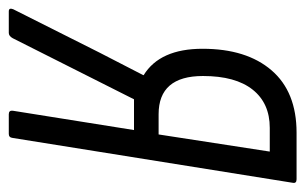

<svg xmlns="http://www.w3.org/2000/svg" viewBox="-162 -546 695 437"><g transform="rotate(90 185.5 -327.5)"><path d="M-7 0Q-16 0 -12 -10L87 -207Q100 -232 112.5 -256.5Q125 -281 138 -306V-307Q78 -344 78 -441Q78 -541 127 -598Q176 -655 269 -655H375Q385 -655 383 -646L281 -9Q280 0 272 0H227Q218 0 219 -9L263 -285H193L54 -9Q49 0 42 0ZM227 -341H273L312 -594H258Q202 -594 171 -555Q140 -516 140 -442Q140 -341 227 -341Z"/></g></svg>

Font: Sofia Sans Extra Condensed
Style: Italic
Weight: 400
Italic angle: -9°
Designer: Botio Nikoltchev, Ani Petrova
Foundry: lettersoup
Version: Version 4.101; ttfautohint (v1.8.4.7-5d5b)